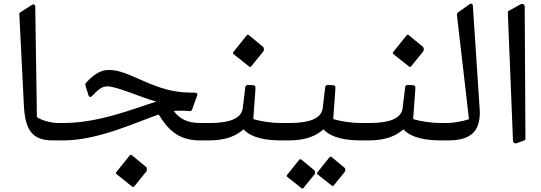

<svg xmlns="http://www.w3.org/2000/svg" viewBox="-20 -784 3022 1072"><path d="M277.3 0H345.2C358.9 -16.1 365.2 -32.2 365.2 -48.8C365.2 -64.9 358.9 -81.1 345.2 -97.2H300.8C274.9 -97.2 223.1 -106.9 189.4 -127.9C187 -129.4 186 -129.9 186 -133.3L176.8 -747.1C176.8 -756.3 171.4 -763.2 159.2 -757.3L95.2 -716.3C89.8 -713.4 87.9 -710 87.9 -704.1L113.3 -196.3C120.6 -51.7 163.1 0 277.3 0Z M333.5 0C535.6 0 761.2 -111.3 866.2 -144.5C913.6 -68.8 969.2 0 1095.7 0H1130.4C1144 -16.1 1150.4 -32.2 1150.4 -48.8C1150.4 -64.9 1144 -81.1 1130.4 -97.2H1095.7C1028.8 -97.2 981.9 -120.6 950.2 -164.1C964.3 -165.5 978 -166 991.7 -166C1006.8 -166 1022 -165.5 1039.1 -163.6C1045.9 -163.1 1050.8 -167 1053.2 -173.8L1081.1 -251.5C1081.5 -253.4 1082 -255.4 1082 -256.8C1082 -268.1 1064.5 -267.1 1042 -267.1C838.9 -267.1 709 -393.6 589.4 -393.6C545.4 -393.6 507.8 -373.1 460.9 -322.3C456 -316.4 455.6 -313.5 457 -306.7L474.1 -251.5C476.1 -245.6 480 -242.7 484.4 -242.7C487.3 -242.7 490.7 -244.2 493.6 -247.6C533.2 -289.6 552.7 -301.8 579.1 -301.8C632.8 -301.8 763.2 -241.2 853 -216.8C734.4 -180.7 536.6 -97.2 333.5 -97.2H323.7C291.5 -97.2 275.9 -72.8 275.9 -48.9C275.9 -24.4 291.5 0 323.7 0ZM718.3 258.3C719.7 259.2 721.2 259.7 723.1 259.7C725.1 259.7 727.5 258.8 729 257.3L796.4 174.3C799.3 170.9 800.3 166 800.3 161.1C800.3 155.7 798.8 150.8 795.4 147.9L716.8 83C714.4 81.5 712.4 80.5 710.4 80.5C708 80.5 706 81.5 704.1 83.9L630.4 175.7C628.4 178.2 627.4 180.1 627.4 182.1C627.4 184.5 628.4 186.5 630.8 188.5Z M1371.6 -412.1C1373 -411.1 1374.5 -410.6 1376.5 -410.6C1378.4 -410.6 1380.8 -411.6 1382.3 -413.1L1449.7 -496.1C1452.6 -499.5 1453.6 -504.4 1453.6 -509.3C1453.6 -514.6 1452.1 -519.5 1448.7 -522.5L1370.1 -587.4C1367.7 -588.9 1365.7 -589.8 1363.8 -589.8C1361.3 -589.8 1359.4 -588.9 1357.4 -586.4L1283.7 -494.6C1281.7 -492.2 1280.7 -490.2 1280.7 -488.3C1280.7 -485.8 1281.7 -483.9 1284.2 -481.9ZM1108.9 0H1140.1C1200.7 0 1278.8 -7.3 1336.9 -60C1338.4 -61 1340.3 -61 1342.3 -59.1C1384.8 -14.6 1464.8 0 1549.8 0H1576.6C1590.3 -16.1 1596.7 -32.2 1596.7 -48.8C1596.7 -64.9 1590.3 -81 1576.6 -97.2H1542C1503.9 -97.2 1435 -105.9 1397 -118.6C1395 -119.6 1394.5 -120.1 1394.5 -122.1V-124L1406.7 -293C1407.2 -300.8 1402.8 -307.6 1395.5 -308.1L1364.7 -309.6C1356.9 -310 1350.6 -305.7 1349.6 -297.8L1335.4 -179.7C1326.2 -102 1207.5 -97.1 1143.5 -97.1H1108.9C1076.7 -97.1 1061 -72.7 1061 -48.8C1061 -24.4 1076.7 0 1108.9 0Z M1555.2 0H1586.4C1647 0 1725.1 -7.3 1783.2 -60C1784.7 -61 1786.6 -61 1788.6 -59.1C1831.1 -14.6 1911.1 0 1996.1 0H2022.9C2036.6 -16.1 2043 -32.2 2043 -48.8C2043 -64.9 2036.6 -81.1 2022.9 -97.2H1988.3C1950.2 -97.2 1881.3 -106 1843.3 -118.7C1841.3 -119.6 1840.8 -120.1 1840.8 -122.1V-124L1853 -293C1853.5 -300.8 1849.1 -307.6 1841.8 -308.1L1811 -309.6C1803.2 -310.1 1796.9 -305.7 1795.9 -297.9L1781.7 -179.7C1772.5 -102 1653.8 -97.2 1589.8 -97.2H1555.2C1523 -97.2 1507.3 -72.7 1507.3 -48.8C1507.3 -24.4 1523 0 1555.2 0ZM1833 252.9C1834.5 253.9 1835.4 254.4 1837.4 254.4C1839.4 254.4 1841.3 253.4 1842.8 252L1904.3 176.3C1907.2 173.3 1908.2 169 1908.2 164.1C1908.2 159.2 1906.7 154.8 1903.3 152.3L1831.5 92.8C1829.6 91.3 1827.6 90.8 1825.7 90.8C1823.7 90.8 1821.8 91.3 1819.8 93.7L1752.4 177.7C1751 179.7 1750 181.6 1750 183.6C1750 185.6 1751 187.5 1752.9 189.5ZM1664 267.1C1665.5 268.1 1666.5 268.5 1668.4 268.5C1670.4 268.5 1672.4 267.6 1673.8 266.1L1735.3 190.4C1738.3 187.5 1739.2 183.1 1739.2 178.2C1739.2 173.3 1737.8 168.9 1734.4 166.5L1662.6 106.9C1660.6 105.5 1658.7 105 1656.7 105C1654.8 105 1652.8 105.5 1650.8 107.9L1583.5 191.9C1582 193.8 1581 195.8 1581 197.8C1581 199.7 1582 201.7 1584 203.6Z M2264.2 -412.1C2265.6 -411.1 2267.1 -410.6 2269 -410.6C2271 -410.6 2273.4 -411.6 2274.9 -413.1L2342.3 -496.1C2345.2 -499.5 2346.2 -504.4 2346.2 -509.3C2346.2 -514.6 2344.7 -519.5 2341.3 -522.5L2262.7 -587.4C2260.2 -588.9 2258.3 -589.8 2256.3 -589.8C2253.9 -589.8 2251.9 -588.9 2250 -586.4L2176.3 -494.6C2174.3 -492.2 2173.3 -490.2 2173.3 -488.3C2173.3 -485.8 2174.3 -483.9 2176.7 -481.9ZM2001.5 0H2032.7C2093.3 0 2171.4 -7.3 2229.5 -60C2230.9 -61 2232.9 -61 2234.9 -59.1C2277.3 -14.6 2357.4 0 2442.4 0H2469.2C2482.9 -16.1 2489.2 -32.2 2489.2 -48.8C2489.2 -64.9 2482.9 -81 2469.2 -97.2H2434.6C2396.5 -97.2 2327.6 -105.9 2289.5 -118.6C2287.6 -119.6 2287.1 -120.1 2287.1 -122.1V-124L2299.3 -293C2299.8 -300.8 2295.4 -307.6 2288.1 -308.1L2257.3 -309.6C2249.5 -310 2243.1 -305.7 2242.2 -297.8L2228 -179.7C2218.7 -102 2100.1 -97.1 2036.1 -97.1H2001.5C1969.2 -97.1 1953.6 -72.7 1953.6 -48.8C1953.6 -24.4 1969.2 0 2001.5 0Z M2447.8 0H2480C2605.5 0 2659.2 -46.4 2659.2 -158.7L2620.1 -751.9C2619.6 -759.3 2615.7 -763.7 2610.3 -763.7C2607.9 -763.7 2605 -762.7 2602 -760.7L2538.1 -715.3C2533.2 -711.9 2530.8 -706.5 2531.2 -700.2L2598.1 -121.6C2598.6 -118.7 2597.6 -117.7 2595.2 -117.2C2564.9 -107.4 2510.2 -97.2 2480 -97.2H2447.7C2415.5 -97.2 2399.9 -72.8 2399.9 -48.8C2399.9 -24.4 2415.5 0 2447.7 0Z M2864.2 15.6 2905.3 1C2910.6 -0.5 2913.6 -4.9 2913.6 -10.7L2909.7 -746.6C2909.7 -759.3 2898.4 -765.6 2887.2 -760.2L2820.3 -723.6C2816.9 -721.7 2815.4 -717.8 2815.4 -713.4L2844.2 2.4C2844.7 11.2 2851.6 19 2864.3 15.6Z"/></svg>

Font: Pfont
Style: Regular
Weight: 400
Designer: Damoon Khanjanzadeh
Foundry: pfont
Version: Version 1.000;PS 000.300;hotconv 1.0.88;makeotf.lib2.5.64775